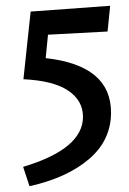

<svg xmlns="http://www.w3.org/2000/svg" viewBox="-20 -449 446 664"><path d="M138 -248Q364 -223 364 -60Q364 36 288 101Q212 166 82 195L60 128Q267 66 267 -45Q267 -101 216 -135.5Q165 -170 61 -175L86 -409L361 -429L352 -340L146 -329Z"/></svg>

Font: EauTest Semibold
Style: Regular
Weight: 600
Designer: Christian Thalmann (Catharsis Fonts)
Version: Version 0.001;PS 000.001;hotconv 1.0.88;makeotf.lib2.5.64775